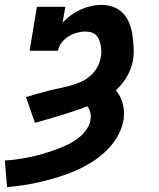

<svg xmlns="http://www.w3.org/2000/svg" viewBox="-37 -548 657 791"><path d="M-8 223 -17 113Q7 112 32 108.5Q57 105 82 100Q107 95 131.5 88Q156 81 180.5 72.5Q205 64 229.5 53.5Q254 43 276 28Q298 13 315 -8.5Q332 -30 336 -55Q338 -70 335 -84.5Q332 -99 323 -110Q270 -90 215.5 -73.5Q161 -57 107 -42L70 -148Q92 -155 114 -161Q136 -167 158.5 -173Q181 -179 203.5 -183.5Q226 -188 248 -194Q270 -200 292 -209Q314 -218 332.5 -233.5Q351 -249 363 -269.5Q375 -290 378 -312Q381 -325 380.5 -337Q380 -349 378 -361Q376 -373 371.5 -384Q367 -395 359 -403Q351 -411 339.5 -414.5Q328 -418 315 -418Q297 -418 279 -413Q261 -408 245 -398Q229 -388 217 -372.5Q205 -357 202 -339H85L115 -520H232L221 -455Q237 -472 255.5 -485.5Q274 -499 295 -508.5Q316 -518 338 -523Q360 -528 381 -528Q407 -528 431 -519Q455 -510 471 -492.5Q487 -475 496 -452Q505 -429 508.5 -404Q512 -379 513.5 -353Q515 -327 511 -301Q505 -266 486.5 -233.5Q468 -201 440 -176Q461 -152 469 -120Q477 -88 472 -54Q466 -19 447 14Q428 47 400.5 73.5Q373 100 341 120Q309 140 274.5 155Q240 170 204.5 181Q169 192 133.5 200.5Q98 209 62.5 214.5Q27 220 -8 223Z"/></svg>

Font: Iosevka Etoile Extrabold
Style: Italic
Weight: 800
Italic angle: -9°
Designer: Belleve Invis
Foundry: Belleve Invis
Version: Version 22.1.2; ttfautohint (v1.8.4)